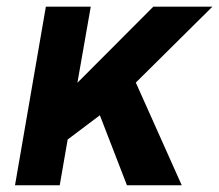

<svg xmlns="http://www.w3.org/2000/svg" viewBox="-20 -548 648 568"><path d="M275.4 -207 180.2 -135.3 156.7 0H24.4L115.7 -528.3H248.5L209 -303.2L261.7 -356L433.6 -528.3H608.4L381.8 -303.7L517.6 0H355.5Z"/></svg>

Font: Roboto Mono
Style: Bold Italic
Weight: 700
Designer: Google
Version: Version 2.000985; 2015; ttfautohint (v1.3)